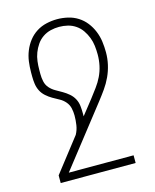

<svg xmlns="http://www.w3.org/2000/svg" viewBox="-112 -605 724 896"><g transform="rotate(-15 250.0 -156.5)"><path d="M431 215H69V178L195 16Q206 -4 209.5 -27Q213 -50 213 -73H253V-58L309 -129Q325 -150 341 -171.5Q357 -193 368.5 -217Q380 -241 385.5 -267Q391 -293 391 -320Q391 -341 388.5 -362Q386 -383 378.5 -402.5Q371 -422 359 -439.5Q347 -457 329.5 -469Q312 -481 291.5 -486Q271 -491 250 -491Q229 -491 208.5 -486Q188 -481 170.5 -469Q153 -457 141 -439.5Q129 -422 121.5 -402.5Q114 -383 111.5 -362Q109 -341 109 -320V-300Q109 -282 113 -264Q117 -246 129 -232.5Q141 -219 157 -210Q173 -201 188.5 -192Q204 -183 218 -171Q232 -159 240.5 -143Q249 -127 251 -109Q253 -91 253 -73H213Q213 -91 209 -108.5Q205 -126 193 -140Q181 -154 165 -162.5Q149 -171 133.5 -180Q118 -189 104 -201.5Q90 -214 82 -230Q74 -246 71.5 -264Q69 -282 69 -300V-320Q69 -346 72.5 -372Q76 -398 86 -422.5Q96 -447 112 -467.5Q128 -488 150 -502Q172 -516 198 -522Q224 -528 250 -528Q276 -528 302 -522Q328 -516 350 -502Q372 -488 388 -467.5Q404 -447 414 -422.5Q424 -398 427.5 -372Q431 -346 431 -320Q431 -290 424.5 -261Q418 -232 405.5 -205Q393 -178 376 -154Q359 -130 341 -107L118 178H431Z"/></g></svg>

Font: Iosevka Extralight
Style: Regular
Weight: 200
Monospace: yes
Designer: Belleve Invis
Foundry: Belleve Invis
Version: Version 32.0.1; ttfautohint (v1.8.4)